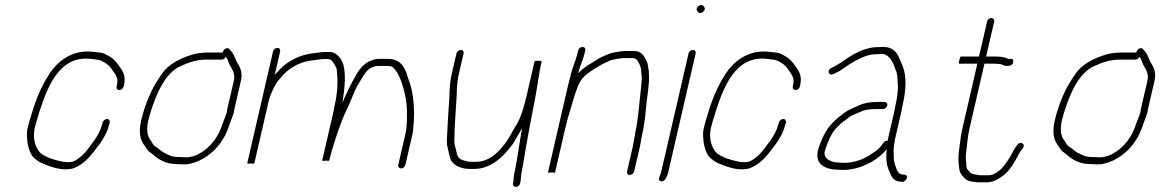

<svg xmlns="http://www.w3.org/2000/svg" viewBox="-20 -673 4574 757"><path d="M467.6 -332 469 -338C472.9 -354.8 472.1 -373 466.7 -384C464.3 -391.3 459.3 -400 451.7 -410C437.6 -430.2 429.1 -440.9 407.6 -453C396.2 -458.4 390.1 -464.8 371.6 -466C355.4 -467.3 341 -470 325.5 -470C258 -470 207.1 -431 175.4 -383C151.7 -347.1 132.1 -306.1 116 -260C106.9 -228.5 96 -199.5 88.6 -167C86.2 -157 85.5 -146.3 86.2 -135C87.2 -106.2 94.3 -78.1 106.6 -59C117.9 -44.4 135.5 -32.9 154.9 -25.5C183.2 -14.7 228.2 3.3 271.3 -10C309.7 -25.5 335.9 -55.3 360.5 -89L373.5 -106C387.1 -126.1 402.8 -150.6 409.3 -179L412.6 -189C414.4 -196.6 410.1 -204 402.6 -204C395.1 -204 386.6 -197.7 384.9 -190L381.6 -180C375.9 -155.7 362.8 -136.2 351.5 -119L338.5 -102C327 -85 309.9 -63.1 294 -52C284.1 -43.9 270.2 -34 254.9 -34C250.7 -33.3 246.4 -33.3 241.9 -34C237.2 -34 232.3 -34.5 227.2 -35.5C192.9 -42.2 164 -51.7 141.7 -68C120.9 -85.8 107.1 -126 116.8 -168C118.8 -176.7 121.2 -185.7 124 -195C157.5 -305.7 199.9 -442 319 -442C335.3 -442 347 -439.2 362.1 -438C377.3 -436.6 380.5 -432.4 389.8 -428C408.7 -417.3 414.2 -409.7 427.3 -391C437.6 -374.5 447.1 -364.3 441 -338L439.7 -332C437.8 -324.1 442.5 -318 450.4 -318C458.4 -318 465.8 -324.1 467.6 -332Z M902.3 -231C902.6 -235 903.2 -239 904.1 -243L930 -355C936.6 -384 928.8 -404.9 918.2 -421C907 -438.3 905.1 -455.8 891.7 -471L884.6 -479C876.7 -489.3 859.8 -479.4 858.6 -466H801.6C780.6 -466 756.1 -463.4 738.7 -458C691.3 -443.3 642.8 -420.7 616.5 -379C581.9 -331.7 553.2 -269.3 536.9 -199C526.3 -152.9 531.3 -123.1 549.1 -100C556.6 -90.2 561.4 -78.3 572.6 -72L582.8 -64C606.1 -44.1 632.1 -26 679 -26C688.2 -25.3 695.1 -25 699.8 -25H713.8C719.1 -25 725 -26 731.5 -28C778.3 -37.9 823.9 -73.1 850 -110.5C856.5 -119.8 868.9 -139 872.9 -151C876.6 -160.9 883.1 -173.5 885.5 -184C888.7 -193.1 900.3 -222.2 902.3 -231ZM858.4 -188C857.9 -186 856 -180.3 852.5 -171C833.6 -117.9 792.5 -75.2 745.4 -58C738.4 -56.9 727.6 -53 720.2 -53H706.2C701.6 -53 695 -53.3 686.5 -54C677.8 -54 671.9 -54.3 668.7 -55L657.2 -57C649.6 -59.7 632.2 -67.7 625.5 -71.5C612.5 -78.8 604.5 -89.4 591.2 -96C583 -101.7 579.9 -111.9 573.7 -120C559.8 -138.1 556.6 -162.9 565.1 -199.5C567 -207.8 569.3 -216.3 571.9 -225C594.4 -299.2 630 -384.6 691.1 -412C723.1 -426.3 752.8 -438 795.1 -438H854.1C860.8 -438 866.3 -441.7 870.7 -449C877.4 -440.2 879.8 -433.1 883.4 -422C891.7 -402.9 909.3 -386.9 902 -355L876.1 -243C875 -238.3 874.3 -233.7 873.9 -229C871.9 -220.6 860.7 -194.6 858.4 -188Z M1073.7 -484C1065.8 -484 1058.3 -477.9 1056.5 -470L955.2 -31C954.2 -27 958.7 -26.3 968.7 -29C977.4 -26.3 982.2 -27 983.2 -31L1039 -273C1040.7 -280.3 1042.6 -287 1044.6 -293C1056.3 -320.1 1063.6 -339.8 1081.1 -360C1092.8 -373.4 1103.7 -386.9 1117.7 -397C1144.8 -417.1 1173.7 -430.8 1212.4 -435C1228.2 -436.5 1240.9 -440 1258.6 -440H1272.6C1285.2 -440 1291.5 -431.9 1297.2 -421C1306.9 -405.3 1308.1 -404 1308.9 -385C1312.5 -349.3 1310.5 -305.2 1299.6 -258C1298.7 -251.3 1297.1 -243 1294.8 -233L1250.5 -41C1249.8 -38.3 1254.4 -38 1264.2 -40C1273.1 -38 1277.8 -38.3 1278.5 -41L1281 -52C1283.3 -62 1285.8 -71.3 1288.5 -80C1306.6 -139 1324.9 -196.5 1350 -247C1364 -276.1 1377.4 -316.7 1392.7 -341C1413.5 -374 1424.7 -407.8 1467.3 -413H1501.3C1515.2 -413 1524.2 -412.8 1530.7 -406C1551.6 -386.2 1563.8 -350 1571.9 -320C1577.8 -297.9 1584.2 -265.5 1584.3 -239.5C1584.4 -210 1585.9 -177.2 1578 -143L1550.3 -23C1548.5 -15.3 1554.1 -9 1561.6 -9C1569.1 -9 1576.5 -15.3 1578.3 -23L1606.2 -144C1607.8 -150.7 1608.7 -157.3 1608.9 -164C1614.3 -209.4 1613.4 -248.4 1608.8 -285C1604.9 -315.7 1600.3 -335.2 1590.3 -361C1578.6 -399.7 1566.1 -441 1507.8 -441H1470.8C1425.1 -436.5 1399.2 -406.7 1379.2 -369C1361.8 -338.3 1345.1 -303.9 1329.4 -266C1330.6 -271.3 1331.6 -277 1332.3 -283C1339.6 -330.3 1343.2 -378.8 1334.7 -414.5C1329.5 -436.2 1310.1 -468 1279 -468H1265C1246.2 -468 1233.4 -464.9 1215.9 -463C1172.1 -459.1 1134.3 -440.9 1103.5 -418C1088.1 -405.5 1077.1 -392.8 1063.3 -378L1084.5 -470C1086.3 -477.9 1081.7 -484 1073.7 -484Z M1779.7 -462 1761.4 -383C1749.4 -330.8 1754.2 -299.7 1749.2 -252L1746.3 -207C1745.4 -193 1744.6 -177.3 1743.9 -160C1742.8 -131.7 1738.9 -106.9 1745.5 -89C1747.8 -78.3 1752 -57 1755.1 -48C1763 -23.7 1794.5 -7 1831.6 -7H1848.6C1862.7 -7 1883.5 -9.7 1895.5 -15C1941.9 -32 1972.3 -66.5 2002.5 -106C2012.7 -122.2 2027.2 -149.3 2037.1 -165C2037.4 -166.3 2038 -167.7 2039 -169C2026.9 -108.3 2020.8 -46.6 2008.4 7C2006.5 15 2005.5 22.3 2005.3 29L2004.1 43L2002.2 51C2001.8 58.2 2006.7 64 2014.7 64C2022.1 64 2030.2 56.9 2030.7 49L2032.5 41L2034.7 23C2034.3 19 2034.8 13.7 2036.4 7C2038.1 -0.3 2039.7 -8.7 2041.2 -18C2055 -105.1 2075.6 -212.2 2093 -303C2100.5 -342.4 2105.8 -389 2114.6 -427L2115.3 -430C2115.9 -432.7 2111.5 -433.7 2102 -433C2092.8 -433.7 2087.9 -432.7 2087.3 -430L2056.8 -298C2046.8 -254.7 2033.8 -206.7 2012.4 -175C1996.9 -148.8 1980.3 -115.1 1960.7 -94C1935.8 -64 1903.2 -35 1855.1 -35H1838.1C1823.4 -35 1820.9 -36.6 1806.5 -41C1785.5 -47.1 1782.2 -60.2 1778.5 -80L1772.6 -102C1771.6 -106.7 1771.2 -113.7 1771.4 -123C1771.9 -176.5 1777.5 -241.2 1780.6 -297L1781.5 -327C1782.9 -345 1784.6 -362 1789.4 -383L1807.7 -462C1809.5 -469.9 1804.8 -476 1796.9 -476C1788.9 -476 1781.5 -469.9 1779.7 -462Z M2259.4 -474 2256.9 -463C2249.5 -430.9 2237.9 -411.1 2229.6 -375C2225.8 -361.7 2222.3 -348 2219.1 -334L2140.6 6C2140.2 8 2144.7 8.3 2154.4 7C2163.4 8.3 2168.2 8 2168.6 6L2207.6 -163C2213.7 -189.3 2222.9 -223.3 2230.3 -246C2239.1 -273 2246.3 -303.8 2256.7 -328C2271.1 -370 2297.5 -384.3 2328.4 -404.5C2348.2 -417.5 2366.8 -426.2 2388.7 -436C2403.4 -438.8 2424.9 -444 2441.5 -444H2473.5C2492.1 -444 2496 -429.6 2502.3 -417C2508.1 -404.5 2507.3 -397.7 2508.7 -384L2510.5 -366C2509.8 -352.4 2508.8 -338.9 2507.3 -326C2502.8 -288.4 2499.8 -248.4 2494.8 -211.5L2492 -190.5C2490.1 -176.8 2488.7 -167.4 2485.3 -153C2484.8 -147.7 2483.7 -141.7 2482.2 -135C2479.4 -123.1 2477.8 -107.5 2475.2 -96L2452.3 3C2450.7 10.1 2455.7 17 2463.1 17C2470.5 17 2478.7 10.1 2480.3 3L2503.2 -96C2505.8 -107.2 2507.4 -122.9 2510.2 -135C2518.1 -169.5 2523.4 -203.3 2525.6 -234.5C2529 -280.2 2539.7 -328.2 2538.9 -372L2538 -394C2533.8 -409.5 2536.7 -417 2529 -433C2519.4 -451.5 2510.1 -472 2480 -472H2448C2440.6 -472 2432.8 -471.3 2424.5 -470C2413.4 -467.7 2394.6 -465.9 2384.7 -462C2371.2 -456.8 2353.7 -449.6 2340 -442C2313.2 -424.3 2281.4 -408.3 2259.7 -384C2267.1 -416.4 2277.9 -432.6 2284.9 -463L2287.4 -474C2289.3 -481.9 2284.6 -488 2276.7 -488C2268.7 -488 2261.3 -481.9 2259.4 -474Z M2694.7 -462 2586.6 6C2583.4 19.9 2570.2 37.2 2584.9 41.5C2601.5 46.3 2611.2 20.9 2614.6 6L2722.7 -462C2724.5 -469.9 2719.8 -476 2711.9 -476C2703.9 -476 2696.5 -469.9 2694.7 -462ZM2729.2 -629C2734.3 -622.4 2740.4 -617 2751.5 -626C2762.6 -635 2758.9 -642.4 2753.8 -649C2743.6 -662.3 2719 -642.3 2729.2 -629Z M3133.6 -332 3135 -338C3138.9 -354.8 3138.1 -373 3132.7 -384C3130.3 -391.3 3125.3 -400 3117.7 -410C3103.6 -430.2 3095.1 -440.9 3073.6 -453C3062.2 -458.4 3056.1 -464.8 3037.6 -466C3021.4 -467.3 3007 -470 2991.5 -470C2924 -470 2873.1 -431 2841.4 -383C2817.7 -347.1 2798.1 -306.1 2782 -260C2772.9 -228.5 2762 -199.5 2754.6 -167C2752.2 -157 2751.5 -146.3 2752.2 -135C2753.2 -106.2 2760.3 -78.1 2772.6 -59C2783.9 -44.4 2801.5 -32.9 2820.9 -25.5C2849.2 -14.7 2894.2 3.3 2937.3 -10C2975.7 -25.5 3001.9 -55.3 3026.5 -89L3039.5 -106C3053.1 -126.1 3068.8 -150.6 3075.3 -179L3078.6 -189C3080.4 -196.6 3076.1 -204 3068.6 -204C3061.1 -204 3052.6 -197.7 3050.9 -190L3047.6 -180C3041.9 -155.7 3028.8 -136.2 3017.5 -119L3004.5 -102C2993 -85 2975.9 -63.1 2960 -52C2950.1 -43.9 2936.2 -34 2920.9 -34C2916.7 -33.3 2912.4 -33.3 2907.9 -34C2903.2 -34 2898.3 -34.5 2893.2 -35.5C2858.9 -42.2 2830 -51.7 2807.7 -68C2786.9 -85.8 2773.1 -126 2782.8 -168C2784.8 -176.7 2787.2 -185.7 2790 -195C2823.5 -305.7 2865.9 -442 2985 -442C3001.3 -442 3013 -439.2 3028.1 -438C3043.3 -436.6 3046.5 -432.4 3055.8 -428C3074.7 -417.3 3080.2 -409.7 3093.3 -391C3103.6 -374.5 3113.1 -364.3 3107 -338L3105.7 -332C3103.8 -324.1 3108.5 -318 3116.4 -318C3124.4 -318 3131.8 -324.1 3133.6 -332Z M3467.6 -271H3440.6C3411.7 -271 3386.4 -267.2 3365.3 -257C3347.7 -248.3 3324.6 -240.1 3308.6 -228C3277.1 -204.3 3247.7 -179.5 3228.6 -141C3221.5 -126.8 3204 -86.4 3203.2 -70C3196.6 -25.6 3234.4 -4 3282.9 -4C3291.4 -3.3 3300.7 -3 3310.7 -3C3330.7 -4.3 3351 -7.6 3368.6 -13.5C3407.3 -26.4 3451.3 -51.7 3475.6 -85L3474.9 -73C3474.3 -54.7 3474.2 -34.5 3478.4 -19L3483.2 -5C3491.8 14.9 3498.5 43 3531.1 43L3537.8 44C3554.4 44 3564.5 16 3546.3 16L3539.5 15C3525.4 15 3519.1 4.1 3515.2 -5C3511.6 -18.3 3505.7 -29 3504.2 -44L3503.9 -60C3501.6 -81.9 3505.1 -108.9 3511.4 -136L3533.8 -233C3535.9 -242.3 3537.8 -251.7 3539.3 -261C3552.5 -318.3 3554.6 -373.1 3539.7 -410C3525 -443.7 3517.1 -488 3461.7 -488C3453 -488 3444.6 -487.7 3436.4 -487C3428.4 -487 3419.9 -486 3410.7 -484C3366.3 -474.9 3330.5 -451.2 3296.6 -427L3280.3 -417C3274 -412.8 3265.3 -408.5 3257.5 -405C3239.3 -396.8 3246.8 -371.8 3266 -381C3274.7 -385.4 3283.1 -389.2 3292 -394C3314.6 -409.8 3342.6 -429.7 3367.8 -441L3387.9 -450C3401.2 -454.9 3416.7 -459 3432 -459C3439.5 -459.7 3447.2 -460 3455.2 -460C3461.2 -460 3465.5 -459.7 3468 -459C3494.7 -447.2 3502.5 -421.3 3512.2 -395C3517.6 -384.5 3518.4 -365.3 3519 -351L3520.4 -331C3519.7 -309.4 3517.1 -286.5 3511.3 -261C3509.8 -251.7 3507.9 -242.3 3505.8 -233L3479 -117C3472.1 -119 3466.5 -116.3 3462.2 -109L3454.6 -98C3450.7 -92.7 3445.5 -87.3 3438.9 -82C3403.4 -55.5 3370.4 -35 3317.2 -31C3307.2 -31 3298.2 -31.3 3290.4 -32C3258.3 -32 3228.4 -44.7 3230.9 -73C3234.3 -87.8 3247.5 -121.6 3253.7 -133C3269.2 -166.7 3296 -187 3322.8 -207C3335.6 -218.5 3357.6 -225.3 3372.6 -232C3388.4 -240.6 3412 -243 3434.1 -243H3461.1C3468.2 -243 3476.6 -249.6 3478.3 -257C3480 -264.4 3474.7 -271 3467.6 -271Z M3871.8 -588 3839.9 -450H3768.9C3766.2 -450 3764.1 -445.3 3762.7 -436C3759.8 -426.7 3759.8 -422 3762.4 -422H3833.4L3774.6 -167C3772.1 -156.3 3770.1 -146.3 3768.6 -137C3766 -106.8 3757.5 -71.4 3759 -43.5C3760.5 -17.2 3760 5.4 3775.2 21C3785 32.3 3791.3 38.5 3806.3 42L3819.8 44L3835.4 46H3869.4C3895.2 46 3916.1 33.4 3933.2 21C3962.1 -0.1 3981.2 -35.2 3999.2 -70C4005.5 -81.3 4026.1 -98.7 4011.3 -107.5C4000.4 -114 3992.7 -105.2 3985.9 -95C3974.6 -80.6 3969.2 -63.8 3958.7 -48.5C3946.8 -31.1 3935.8 -11.8 3919 0C3907.2 9.5 3894.1 18 3875.8 18H3842.8L3831.3 16C3812.4 13.6 3808 11.7 3799 0C3789.7 -8.4 3790 -13.4 3789.7 -29C3788.2 -43.2 3786.8 -52.5 3788.9 -69C3793.5 -101.9 3794.2 -131 3802.6 -167L3861.4 -422H3901.4C3908.7 -422 3927.1 -420.4 3932.5 -418C3940.5 -412.5 3948.5 -412.5 3959.6 -414C3977 -414 3981.5 -444.4 3963.8 -441H3956.8C3954.8 -441 3952.6 -441.7 3950.3 -443C3941.5 -448 3921.8 -450 3907.9 -450H3867.9L3899.8 -588C3901.5 -595.7 3896 -602 3888.5 -602C3881 -602 3873.5 -595.7 3871.8 -588Z M4504.3 -231C4504.6 -235 4505.2 -239 4506.1 -243L4532 -355C4538.6 -384 4530.8 -404.9 4520.2 -421C4509 -438.3 4507.1 -455.8 4493.7 -471L4486.6 -479C4478.7 -489.3 4461.8 -479.4 4460.6 -466H4403.6C4382.6 -466 4358.1 -463.4 4340.7 -458C4293.3 -443.3 4244.8 -420.7 4218.5 -379C4183.9 -331.7 4155.2 -269.3 4138.9 -199C4128.3 -152.9 4133.3 -123.1 4151.1 -100C4158.6 -90.2 4163.4 -78.3 4174.6 -72L4184.8 -64C4208.1 -44.1 4234.1 -26 4281 -26C4290.2 -25.3 4297.1 -25 4301.8 -25H4315.8C4321.1 -25 4327 -26 4333.5 -28C4380.3 -37.9 4425.9 -73.1 4452 -110.5C4458.5 -119.8 4470.9 -139 4474.9 -151C4478.6 -160.9 4485.1 -173.5 4487.5 -184C4490.7 -193.1 4502.3 -222.2 4504.3 -231ZM4460.4 -188C4459.9 -186 4458 -180.3 4454.5 -171C4435.6 -117.9 4394.5 -75.2 4347.4 -58C4340.4 -56.9 4329.6 -53 4322.2 -53H4308.2C4303.6 -53 4297 -53.3 4288.5 -54C4279.8 -54 4273.9 -54.3 4270.7 -55L4259.2 -57C4251.6 -59.7 4234.2 -67.7 4227.5 -71.5C4214.5 -78.8 4206.5 -89.4 4193.2 -96C4185 -101.7 4181.9 -111.9 4175.7 -120C4161.8 -138.1 4158.6 -162.9 4167.1 -199.5C4169 -207.8 4171.3 -216.3 4173.9 -225C4196.4 -299.2 4232 -384.6 4293.1 -412C4325.1 -426.3 4354.8 -438 4397.1 -438H4456.1C4462.8 -438 4468.3 -441.7 4472.7 -449C4479.4 -440.2 4481.8 -433.1 4485.4 -422C4493.7 -402.9 4511.3 -386.9 4504 -355L4478.1 -243C4477 -238.3 4476.3 -233.7 4475.9 -229C4473.9 -220.6 4462.7 -194.6 4460.4 -188Z"/></svg>

Font: HoneyBee
Style: XLitIt
Weight: 200
Foundry: Cannot Into Space Fonts
Version: Version 0.89